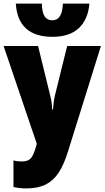

<svg xmlns="http://www.w3.org/2000/svg" viewBox="-20 -809 582 1069"><path d="M192 -553 260 -275Q270 -237 270 -200H275Q279 -249 285 -274L354 -553H542L359 33Q336 108 306.5 152.5Q277 197 234 218.5Q191 240 127 240Q85 240 55 232V84Q74 90 102 90Q137 90 152.5 71.5Q168 53 182 2L185 -8L0 -553ZM272 -604Q80 -604 68 -789H213Q214 -740 228.5 -718Q243 -696 271 -696Q327 -696 330 -789H478Q470 -700 418.5 -652Q367 -604 272 -604Z"/></svg>

Font: Noto Sans Display Black Narrow
Style: Regular
Weight: 900
Width: 4
Designer: Monotype Design team
Foundry: Monotype Imaging Inc.
Version: Version 1.000